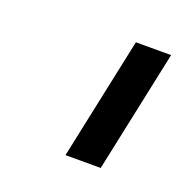

<svg xmlns="http://www.w3.org/2000/svg" viewBox="-59 -745 328 340"><g transform="rotate(20 105.5 -575.0)"><path d="M144.5 -690.4H210.9L162.1 -460H95.7Z"/></g></svg>

Font: Dinish
Style: Italic
Weight: 400
Italic angle: -12°
Designer: Bert Driehuis
Foundry: Playbeing
Version: Version 3.002; git-62d0f29-release